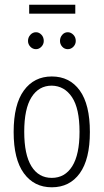

<svg xmlns="http://www.w3.org/2000/svg" viewBox="-20 -788 440 816"><path d="M200 8Q125 8 81.5 -51.5Q38 -111 38 -227Q38 -344 81.5 -403.5Q125 -463 200 -463Q276 -463 319 -403.5Q362 -344 362 -227Q362 -111 319 -51.5Q276 8 200 8ZM200 -32Q256 -32 287 -81.5Q318 -131 318 -228Q318 -327 286 -375Q254 -423 200 -424Q145 -424 114 -375Q83 -326 83 -228Q83 -131 113.5 -81.5Q144 -32 200 -32ZM133 -579Q119 -579 109 -589.5Q99 -600 99 -614Q99 -629 109 -640Q119 -651 133 -651Q146 -651 156 -640.5Q166 -630 166 -614Q166 -600 156 -589.5Q146 -579 133 -579ZM268 -579Q254 -579 244.5 -589.5Q235 -600 235 -614Q235 -629 244.5 -640Q254 -651 268 -651Q281 -651 291.5 -640.5Q302 -630 302 -614Q302 -600 292 -589.5Q282 -579 268 -579ZM104 -730V-768H300V-730Z"/></svg>

Font: Inconsolata Condensed Light
Style: Regular
Weight: 300
Width: 3
Monospace: yes
Designer: Raph Levien, Cyreal, Brenton Simpson
Foundry: Raph Levien, Cyreal, Google
Version: Version 3.001; ttfautohint (v1.8.2.53-6de2)